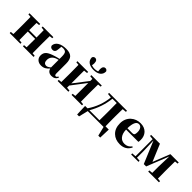

<svg xmlns="http://www.w3.org/2000/svg" viewBox="220 -2195 3746 3746"><g transform="rotate(45 2093.0 -322.5)"><path d="M629 -509Q627 -393 627 -308V-238Q627 -153 629 -37L693 -31V0H399V-31L464 -37Q466 -153 466 -271H263Q263 -153 265 -37L330 -31V0H34V-31L99 -37Q101 -153 101 -238V-308Q101 -392 99 -510L34 -516V-546H330V-516L265 -509Q263 -399 263 -308H466Q466 -399 464 -509L399 -516V-546H693V-516Z M1079 -305Q1041 -295 1024 -288Q917 -244 917 -139Q917 -51 992 -51Q1027 -51 1079 -97ZM881 -510 865 -504ZM1328 -61Q1293 17 1201 17Q1107 17 1083 -70Q1040 -23 1009 -6Q970 17 914 17Q849 17 809 -20Q768 -57 768 -119Q768 -188 814 -229Q861 -271 981 -306Q1000 -311 1027 -319L1053 -325L1079 -332V-393Q1079 -471 1058 -500Q1036 -528 979 -528Q957 -528 937 -524L930 -453Q926 -358 855 -358Q798 -358 786 -409Q792 -481 856 -521Q922 -563 1036 -563Q1142 -563 1189 -514Q1235 -466 1235 -357V-88Q1235 -37 1266 -37Q1287 -37 1311 -75Z M1557 -685Q1503 -725 1503 -799Q1520 -838 1559 -838Q1585 -838 1601 -819Q1620 -796 1620 -750Q1620 -737 1618 -721L1613 -691Q1655 -676 1699 -676Q1740 -676 1784 -690Q1778 -732 1778 -750Q1778 -796 1798 -819Q1814 -838 1840 -838Q1879 -838 1895 -799Q1895 -725 1841 -685Q1789 -647 1699 -647Q1609 -647 1557 -685ZM1964 -509Q1962 -393 1962 -308V-238Q1962 -153 1964 -37L2029 -31V0H1741V-31L1807 -38V-395L1579 -96V-38L1653 -31V0H1357V-31L1422 -37Q1424 -153 1424 -238V-308Q1424 -392 1422 -510L1357 -516V-546H1653V-516L1579 -508V-155L1807 -451V-508L1741 -516V-546H2029V-516Z M2476 -35Q2478 -151 2478 -238V-308Q2478 -395 2476 -511H2358Q2329 -258 2199 -35ZM2733 -35 2725 193H2672L2625 0H2188L2141 193H2088L2080 -35H2146Q2292 -248 2319 -506L2231 -516V-546H2725V-516L2643 -509Q2642 -467 2641 -407Q2640 -354 2640 -308V-238Q2640 -191 2641 -137Q2642 -76 2643 -35Z M3107 -310Q3141 -310 3154 -329Q3166 -347 3166 -395Q3166 -459 3140 -494Q3116 -528 3075 -528Q2977 -528 2971 -311ZM3310 -118Q3246 17 3087 17Q2960 17 2882 -59Q2800 -138 2800 -275Q2800 -409 2889 -490Q2971 -563 3086 -563Q3195 -563 3258 -497Q3317 -434 3317 -335Q3317 -297 3311 -274H2971Q2975 -163 3025 -106Q3070 -54 3145 -54Q3236 -54 3291 -130Z M4087 -509Q4085 -393 4085 -308V-238Q4085 -153 4087 -37L4152 -31V0H3856V-31L3930 -38V-216L3939 -500L3757 -42H3692L3500 -502L3510 -218V-36L3588 -31V0H3385V-31L3470 -36V-507L3390 -516V-546H3634L3782 -192L3922 -546H4152V-516Z"/></g></svg>

Font: Source Han Serif SC Heavy
Style: Regular
Weight: 900
Designer: Ryoko NISHIZUKA  (kana & ideographs); Frank Grießhammer (Latin, Greek & Cyrillic); Wenlong ZHANG  (bopomofo); Sandoll Co
Foundry: Adobe Systems Incorporated
Version: Version 1.001 October 20, 2017